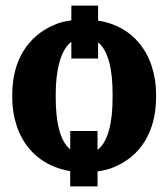

<svg xmlns="http://www.w3.org/2000/svg" viewBox="-20 -608 604 689"><path d="M24 -259C24 -220 30 -186 41 -153C69 -72 133 -10 232 6V61H330V7C353 4 374 -1 393 -10C484 -49 540 -135 540 -259V-269C540 -308 534 -342 523 -375C495 -456 431 -519 332 -534V-588H236V-535C214 -532 192 -527 173 -518C82 -479 24 -393 24 -269ZM180 -257V-271C180 -355 197 -428 236 -458V-398H332V-456C370 -425 384 -355 384 -271V-257C384 -171 369 -100 330 -70V-138H232V-72C194 -103 180 -173 180 -257Z"/></svg>

Font: Aerodynamic
Style: Bd
Weight: 500
Designer: Google
Version: Version 2.000980; 2014